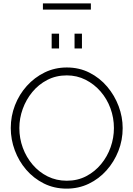

<svg xmlns="http://www.w3.org/2000/svg" viewBox="-20 -1116 793 1141"><path d="M376 5Q302 5 241 -25.5Q180 -56 136 -107Q92 -158 68 -222.5Q44 -287 44 -355Q44 -426 69 -490.5Q94 -555 139.5 -605.5Q185 -656 245.5 -685.5Q306 -715 377 -715Q451 -715 512 -684Q573 -653 617 -601Q661 -549 685 -485Q709 -421 709 -355Q709 -283 683.5 -218.5Q658 -154 613 -103.5Q568 -53 507.5 -24Q447 5 376 5ZM95 -355Q95 -294 115.5 -238Q136 -182 174 -137.5Q212 -93 263.5 -67.5Q315 -42 377 -42Q441 -42 492.5 -69Q544 -96 581 -141Q618 -186 637.5 -241.5Q657 -297 657 -355Q657 -416 636.5 -472Q616 -528 578 -572Q540 -616 488.5 -642Q437 -668 377 -668Q313 -668 261 -641Q209 -614 172 -569Q135 -524 115 -468.5Q95 -413 95 -355ZM287 -828V-916H331V-828ZM423 -828V-916H467V-828ZM235 -1059V-1096H520V-1059Z"/></svg>

Font: Raleway Light
Style: Regular
Weight: 300
Designer: Matt McInerney, Pablo Impallari, Rodrigo Fuenzalida
Foundry: Matt McInerney, Pablo Impallari, Rodrigo Fuenzalida
Version: Version 4.026